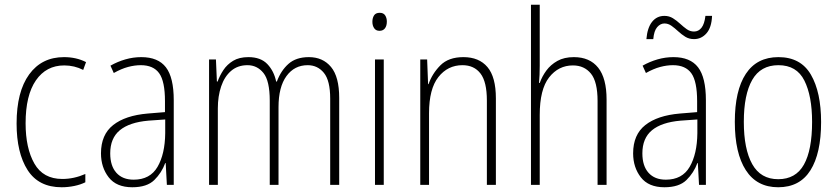

<svg xmlns="http://www.w3.org/2000/svg" viewBox="-20 -780 3533 810"><path d="M240 10Q143 10 96.5 -62.5Q50 -135 50 -259Q50 -393 103 -466Q156 -539 250 -539Q302 -539 343 -518L331 -485Q294 -504 251 -504Q175 -504 131.5 -441Q88 -378 88 -260Q88 -155 125 -90Q162 -25 243 -25Q292 -25 340 -46V-11Q320 -1 293.5 4.5Q267 10 240 10Z M576 -539Q647 -539 680 -496Q713 -453 713 -357V0H684L679 -92H677Q662 -51 631 -20.5Q600 10 538 10Q471 10 438.5 -32Q406 -74 406 -133Q406 -212 457.5 -252.5Q509 -293 603 -301L676 -307V-353Q676 -437 651.5 -471Q627 -505 574 -505Q548 -505 520 -497.5Q492 -490 460 -472L446 -503Q476 -520 509 -529.5Q542 -539 576 -539ZM606 -271Q526 -264 485.5 -230.5Q445 -197 445 -133Q445 -80 471 -51Q497 -22 544 -22Q613 -22 644.5 -76Q676 -130 677 -218V-276Z M1283 -539Q1342 -539 1376.5 -497.5Q1411 -456 1411 -367V0H1373V-364Q1373 -440 1346.5 -472.5Q1320 -505 1278 -505Q1222 -505 1188.5 -459Q1155 -413 1155 -328V0H1118V-355Q1118 -439 1091.5 -472Q1065 -505 1024 -505Q983 -505 955 -481Q927 -457 913 -415.5Q899 -374 899 -323V0H862V-529H891L895 -436H898Q907 -461 922.5 -484.5Q938 -508 963.5 -523.5Q989 -539 1028 -539Q1080 -539 1108 -509.5Q1136 -480 1145 -436H1148Q1165 -482 1197 -510.5Q1229 -539 1283 -539Z M1582 -726Q1598 -726 1605 -715Q1612 -704 1612 -689Q1612 -671 1604 -660.5Q1596 -650 1581 -650Q1566 -650 1558.5 -661Q1551 -672 1551 -688Q1551 -704 1558 -715Q1565 -726 1582 -726ZM1599 -529V0H1562V-529Z M1935 -539Q2001 -539 2036.5 -497Q2072 -455 2072 -365V0H2034V-356Q2034 -435 2007 -470Q1980 -505 1931 -505Q1869 -505 1829.5 -455Q1790 -405 1790 -302V0H1753V-529H1782L1786 -425H1788Q1803 -469 1837.5 -504Q1872 -539 1935 -539Z M2257 -503Q2257 -462 2254 -430H2257Q2267 -458 2285 -482.5Q2303 -507 2331.5 -523Q2360 -539 2401 -539Q2468 -539 2503.5 -494.5Q2539 -450 2539 -360V0H2501V-354Q2501 -435 2473 -469.5Q2445 -504 2397 -504Q2336 -504 2296.5 -453.5Q2257 -403 2257 -295V0H2220V-760H2257Z M2821 -539Q2892 -539 2925 -496Q2958 -453 2958 -357V0H2929L2924 -92H2922Q2907 -51 2876 -20.5Q2845 10 2783 10Q2716 10 2683.5 -32Q2651 -74 2651 -133Q2651 -212 2702.5 -252.5Q2754 -293 2848 -301L2921 -307V-353Q2921 -437 2896.5 -471Q2872 -505 2819 -505Q2793 -505 2765 -497.5Q2737 -490 2705 -472L2691 -503Q2721 -520 2754 -529.5Q2787 -539 2821 -539ZM2851 -271Q2771 -264 2730.5 -230.5Q2690 -197 2690 -133Q2690 -80 2716 -51Q2742 -22 2789 -22Q2858 -22 2889.5 -76Q2921 -130 2922 -218V-276ZM2984 -713Q2982 -664 2960.5 -639.5Q2939 -615 2908 -615Q2887 -615 2871 -625Q2855 -635 2841 -648Q2827 -661 2813 -671Q2799 -681 2783 -681Q2766 -681 2752.5 -665.5Q2739 -650 2736 -615H2707Q2711 -663 2731 -688Q2751 -713 2783 -713Q2803 -713 2819 -703Q2835 -693 2849 -680Q2863 -667 2877 -657Q2891 -647 2908 -647Q2927 -647 2939.5 -663Q2952 -679 2956 -713Z M3444 -265Q3444 -133 3399 -61.5Q3354 10 3263 10Q3173 10 3126.5 -62Q3080 -134 3080 -266Q3080 -398 3126.5 -468.5Q3173 -539 3264 -539Q3358 -539 3401 -465Q3444 -391 3444 -265ZM3118 -266Q3118 -151 3153.5 -87.5Q3189 -24 3263 -24Q3337 -24 3371.5 -85.5Q3406 -147 3406 -266Q3406 -375 3373.5 -440Q3341 -505 3264 -505Q3189 -505 3153.5 -443Q3118 -381 3118 -266Z"/></svg>

Font: Noto Sans Thai Cond ExtLt
Style: Regular
Weight: 200
Width: 3
Designer: Monotype Design Team
Foundry: Monotype Imaging Inc.
Version: Version 2.002; ttfautohint (v1.8.4.7-5d5b)